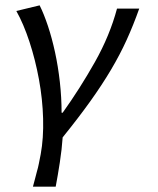

<svg xmlns="http://www.w3.org/2000/svg" viewBox="-20 -518 590 717"><path d="M103 179Q107 163 111 149L118 122Q122 109 125 93.5Q128 78 132 58Q143 -2 141 -75Q139 -148 125.5 -221.5Q112 -295 90 -362Q68 -429 41 -477L128 -498Q144 -466 159 -421Q174 -376 185.5 -323Q197 -270 203.5 -212Q210 -154 210 -97H214Q279 -188 334.5 -286.5Q390 -385 417 -486H500Q478 -424 453 -369Q428 -314 394.5 -257.5Q361 -201 317 -139.5Q273 -78 214 -5Q211 39 203.5 88Q196 137 188 179Z"/></svg>

Font: Matigon Symbol
Style: Regular
Weight: 400
Designer: Paul D. Hunt
Foundry: Adobe Systems Incorporated
Version: Version 2.021;PS 2.000;hotconv 1.0.86;makeotf.lib2.5.63406